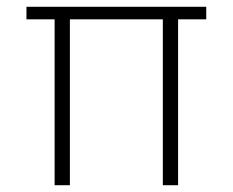

<svg xmlns="http://www.w3.org/2000/svg" viewBox="-20 -546 686 566"><path d="M141 0V-489H58V-526H588V-489H505V0H460V-489H186V0Z"/></svg>

Font: DM Sans 9pt ExtraLight
Style: Regular
Weight: 250
Version: Version 4.004;gftools[0.9.30]